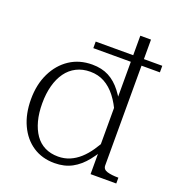

<svg xmlns="http://www.w3.org/2000/svg" viewBox="-135 -844 879 962"><g transform="rotate(20 304.5 -363.5)"><path d="M273 -519Q324 -519 361.5 -499.5Q399 -480 429 -441Q459 -402 487 -344L462 -324Q441 -374 413.5 -409.5Q386 -445 352 -463.5Q318 -482 276 -482Q235 -482 202.5 -465.5Q170 -449 148 -418.5Q126 -388 114.5 -345.5Q103 -303 103 -251Q103 -199 114 -158Q125 -117 145.5 -87.5Q166 -58 197 -42.5Q228 -27 268 -27Q301 -27 329.5 -39Q358 -51 382.5 -73Q407 -95 428.5 -126.5Q450 -158 470 -196L492 -173Q460 -115 427.5 -74Q395 -33 355 -11.5Q315 10 262 10Q196 10 147 -22.5Q98 -55 70.5 -114Q43 -173 43 -251Q43 -330 72.5 -390.5Q102 -451 153.5 -485Q205 -519 273 -519ZM449 -737H506V-66Q506 -45 529 -38Q552 -31 588 -31H589V0H452V-125L449 -130ZM604 -633V-598H249V-633Z"/></g></svg>

Font: Roboto Serif 36pt ExtraLight
Style: Regular
Weight: 250
Designer: Greg Gazdowicz
Foundry: Commercial Type
Version: Version 1.008